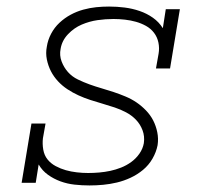

<svg xmlns="http://www.w3.org/2000/svg" viewBox="-20 -558 640 586"><path d="M253 8Q230 8 207.5 5.5Q185 3 164.5 -4.5Q144 -12 126.5 -24.5Q109 -37 98 -56L89 0H46L76 -181H119L111 -136Q109 -119 112 -101.5Q115 -84 125 -71.5Q135 -59 150 -51Q165 -43 181 -38.5Q197 -34 214.5 -32Q232 -30 249 -30Q266 -30 283 -31.5Q300 -33 316.5 -36.5Q333 -40 349.5 -46.5Q366 -53 380.5 -63.5Q395 -74 405.5 -89Q416 -104 419 -121Q422 -142 415 -160.5Q408 -179 395 -192.5Q382 -206 365 -215Q348 -224 330 -230Q312 -236 293 -241.5Q274 -247 255.5 -253Q237 -259 219.5 -267Q202 -275 186 -285.5Q170 -296 157 -310Q144 -324 135.5 -340.5Q127 -357 123 -376.5Q119 -396 123 -416Q126 -436 136 -455Q146 -474 161.5 -488.5Q177 -503 195.5 -513Q214 -523 234 -528.5Q254 -534 273.5 -536Q293 -538 313 -538Q337 -538 360.5 -535Q384 -532 406 -524.5Q428 -517 446.5 -504Q465 -491 477 -472L486 -530H529L499 -349H456L464 -394Q467 -411 463.5 -428Q460 -445 450 -458Q440 -471 425.5 -479Q411 -487 395 -491.5Q379 -496 361.5 -498Q344 -500 327 -500Q327 -500 326.5 -500Q326 -500 326 -500Q302 -500 277.5 -496.5Q253 -493 229.5 -483Q206 -473 187.5 -453.5Q169 -434 165 -409Q161 -389 168 -370.5Q175 -352 187.5 -338Q200 -324 217.5 -315.5Q235 -307 253 -300.5Q271 -294 290 -288.5Q309 -283 327 -277Q345 -271 363 -263.5Q381 -256 396.5 -245.5Q412 -235 425.5 -221Q439 -207 447.5 -190.5Q456 -174 460 -154.5Q464 -135 461 -115Q457 -94 445.5 -74Q434 -54 416.5 -39.5Q399 -25 378.5 -15.5Q358 -6 337 -1Q316 4 295 6Q274 8 253 8Z"/></svg>

Font: Iosevka Slab XLtExObl
Style: Regular
Weight: 200
Width: 7
Italic angle: -9°
Monospace: yes
Designer: Belleve Invis
Foundry: Belleve Invis
Version: Version 11.1.1; ttfautohint (v1.8.3)